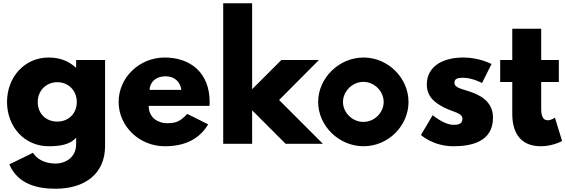

<svg xmlns="http://www.w3.org/2000/svg" viewBox="-20 -880 3460 1175"><path d="M37 126C91 251 214 275 321 275C496 275 623 186 623 14V-513H446V-467H443C401 -506 346 -528 278 -528C128 -528 23 -406 23 -256C23 -106 128 15 278 15C348 15 408 5 446 -37V1C446 92 370 121 321 121C244 121 201 86 182 55ZM211 -256C211 -327 264 -377 331 -377C397 -377 450 -327 450 -256C450 -186 400 -136 331 -136C259 -136 211 -186 211 -256Z M1262 -232C1263 -238 1263 -249 1263 -256C1263 -436 1144 -528 988 -528C833 -528 706 -406 706 -256C706 -107 833 15 988 15C1102 15 1196 -22 1254 -119L1126 -183C1083 -137 1058 -126 1001 -126C956 -126 890 -153 890 -232ZM895 -330C898 -377 932 -413 993 -413C1045 -413 1082 -384 1090 -330Z M1932 -513H1702L1523 -334V-860H1346V0H1523V-205L1728 0H1956L1688 -268Z M1927 -256C1927 -111 2053 15 2205 15C2357 15 2480 -111 2480 -256C2480 -401 2357 -528 2205 -528C2053 -528 1927 -401 1927 -256ZM2079 -256C2079 -321 2136 -379 2204 -379C2272 -379 2328 -321 2328 -256C2328 -191 2272 -134 2204 -134C2136 -134 2079 -191 2079 -256Z M2816 -528C2681 -528 2592 -468 2592 -363C2592 -286 2644 -250 2696 -223C2754 -193 2810 -190 2810 -153C2810 -119 2780 -116 2755 -116C2698 -116 2628 -175 2628 -175L2556 -54C2556 -54 2630 15 2754 15C2859 15 2997 -9 2997 -160C2997 -265 2909 -303 2841 -324C2797 -338 2761 -346 2761 -373C2761 -397 2777 -404 2816 -404C2870 -404 2930 -372 2930 -372L2988 -488C2988 -488 2915 -528 2816 -528Z M3115 -513H3041V-378H3115V-181C3115 -90 3149 15 3290 15C3363 15 3420 -17 3420 -17L3376 -160C3376 -160 3355 -144 3332 -144C3304 -144 3292 -167 3292 -215V-378H3400V-513H3292V-704H3115Z"/></svg>

Font: Hussar Techniczny
Style: Bold 
Weight: 700
Foundry: Cannot Into Space Fonts
Version: Version 0.77